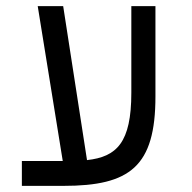

<svg xmlns="http://www.w3.org/2000/svg" viewBox="-20 -606 626 626"><path d="M51.3 0H187C403.8 0 486.8 -63 486.8 -291.5V-585.9H408.2V-303.7C408.2 -140.6 360.4 -94.7 263.7 -84L186 -585.9H103L184.6 -81.1H51.3Z"/></svg>

Font: Cascadia Mono PL SemiLight
Style: Regular
Weight: 350
Monospace: yes
Designer: Aaron Bell
Foundry: Saja Typeworks
Version: Version 2404.023